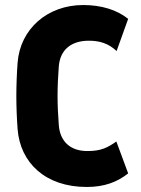

<svg xmlns="http://www.w3.org/2000/svg" viewBox="-20 -732 561 764"><path d="M325 12C396 12 447 -8 490 -42L443 -169C409 -145 382 -131 330 -131C261 -130 219 -168 214 -234C211 -277 209 -309 209 -350C209 -391 211 -426 214 -468C219 -532 261 -570 334 -570C377 -570 412 -559 444 -529L490 -657C445 -693 383 -712 311 -712C169 -712 60 -617 50 -482C47 -443 45 -392 45 -350C45 -308 47 -258 50 -219C60 -84 161 12 325 12Z"/></svg>

Font: Finlandica
Style: Bold
Weight: 700
Designer: Niklas Ekholm, Juho Hiilivirta, Jaakko Suomalainen
Foundry: Helsinki Type Studio
Version: Version 2.000;Glyphs 3.2 (3202)